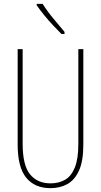

<svg xmlns="http://www.w3.org/2000/svg" viewBox="-20 -1063 526 1000"><path d="M414 -310Q414 -223 391 -173.5Q368 -124 329.5 -103.5Q291 -83 243 -83Q161 -83 116.5 -137.5Q72 -192 72 -310V-807H98V-314Q98 -202 136.5 -155Q175 -108 243 -108Q286 -108 318.5 -126.5Q351 -145 369.5 -190Q388 -235 388 -314V-807H414ZM202 -1043Q228 -1002 257.5 -967Q287 -932 316 -897V-886H300Q281 -905 257 -930.5Q233 -956 210.5 -983.5Q188 -1011 171 -1036V-1043Z"/></svg>

Font: Noto Sans Kannada UI ExtraCondensed Thin
Style: Regular
Weight: 100
Width: 2
Designer: Jelle Bosma - Monotype Design Team
Foundry: Monotype Imaging Inc.
Version: Version 2.005; ttfautohint (v1.8.4.7-5d5b)